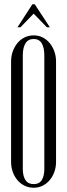

<svg xmlns="http://www.w3.org/2000/svg" viewBox="-20 -873 316 901"><path d="M32 -584Q32 -610 40 -632Q48 -654 62 -671Q76 -688 95.5 -697.5Q115 -707 138 -707Q161 -707 180 -697.5Q199 -688 213 -671Q227 -654 235 -632Q243 -610 243 -584V-113Q243 -88 235 -66Q227 -44 213 -27.5Q199 -11 180 -1.5Q161 8 138 8Q115 8 95.5 -1.5Q76 -11 62 -27.5Q48 -44 40 -66Q32 -88 32 -113ZM87 -80Q87 -47 99.5 -28Q112 -9 138 -9Q164 -9 176 -28Q188 -47 188 -80V-613Q188 -649 176 -669.5Q164 -690 138 -690Q112 -690 99.5 -669.5Q87 -649 87 -613ZM132 -853H143L214 -745H200L138 -809L76 -745H62Z"/></svg>

Font: Moniqa Cond Heading
Style: Regular
Weight: 400
Width: 3
Designer: Rajesh Rajput
Foundry: Rajesh Rajput
Version: Version 1.000